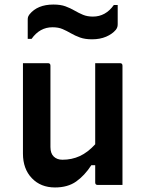

<svg xmlns="http://www.w3.org/2000/svg" viewBox="-20 -814 640 845"><path d="M191 -536Q202 -536 202 -525V-167Q202 -139 216.5 -125Q231 -111 255 -111Q296 -111 331 -127Q366 -143 399 -179V-536H508Q519 -536 519 -525V0H410Q399 0 399 -11V-87H382Q352 -41 315 -15Q278 11 222 11Q159 11 120 -30Q81 -71 81 -138V-536ZM389 -741Q445 -741 481 -792H498V-708Q498 -701 496.5 -695.5Q495 -690 490 -683Q474 -664 447 -652.5Q420 -641 385 -641Q354 -641 332 -649Q310 -657 292 -667.5Q274 -678 255.5 -686Q237 -694 211 -694Q155 -694 119 -643H102V-727Q102 -735 103.5 -739.5Q105 -744 110 -751Q145 -794 215 -794Q247 -794 268.5 -786Q290 -778 308 -767.5Q326 -757 345 -749Q364 -741 389 -741Z"/></svg>

Font: Recursive Mn Lnr St SmB
Style: Regular
Weight: 600
Monospace: yes
Version: Version 1.079;hotconv 1.0.112;makeotfexe 2.5.65598; ttfautoh